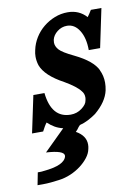

<svg xmlns="http://www.w3.org/2000/svg" viewBox="-73 -462 495 699"><g transform="rotate(-10 175.0 -112.5)"><path d="M51 -138H92Q102 -44 173 -44Q196 -44 214 -57.5Q232 -71 234 -84Q236 -91 236 -97Q236 -111 227 -121Q213 -140 170 -165Q103 -201 88 -242Q83 -258 83 -274Q83 -286 86 -298Q91 -322 104 -343Q117 -364 136 -379.5Q155 -395 178 -404Q201 -413 226 -413Q268 -413 295 -383Q299 -388 302.5 -393.5Q306 -399 311 -407H350L320 -264H278Q278 -309 260.5 -337Q243 -365 215 -365Q195 -365 179 -352.5Q163 -340 159 -323Q158 -318 158 -313Q158 -299 169.5 -286Q181 -273 223 -253Q289 -221 306 -184L305 -185Q316 -163 316 -137Q316 -124 313 -109Q304 -68 260 -31Q246 -21 230.5 -13Q215 -5 199 -1Q192 6 190 9.5Q188 13 180 21Q216 41 216 74Q216 82 214 90Q211 106 199.5 121Q188 136 171 149Q154 162 133 171Q112 180 89 183Q75 185 59 186.5Q43 188 29 188H9L18 142Q20 142 27 142Q34 142 39 141Q119 134 126 101Q126 100 126 99Q126 80 60 76L137 0Q120 -4 107 -11.5Q94 -19 81 -31Q77 -26 72 -17.5Q67 -9 63 -1H22Z"/></g></svg>

Font: New Athena Unicode
Style: Bold Italic
Weight: 700
Designer: J. Rusten 1997; rev. by R. Hancock 2001, 2002, rev. by D. Mastronarde 2002-2021
Foundry: Society for Classical Studies (formerly American Philological Association)
Version: Version 5.008